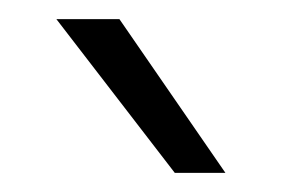

<svg xmlns="http://www.w3.org/2000/svg" viewBox="-20 -768 298 201"><path d="M163 -587 39 -748H105L216 -587Z"/></svg>

Font: LuenTai2017
Style: Regular
Weight: 400
Designer: LuenTai
Foundry: Microsoft Corpration
Version: Version 1.00 November 27, 2016, initial release